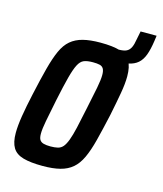

<svg xmlns="http://www.w3.org/2000/svg" viewBox="-96 -673 638 753"><g transform="rotate(15 223.5 -296.5)"><path d="M259 -462 269 -510H317Q338 -510 349 -515.5Q360 -521 366 -533.5Q372 -546 375 -566L382 -601H447L444 -579Q439 -544 430.5 -521Q422 -498 407 -485Q392 -472 368 -467Q344 -462 307 -462ZM147 8Q98 8 68 -0.5Q38 -9 25 -30.5Q12 -52 12 -90Q12 -119 18.5 -159.5Q25 -200 37 -254Q51 -318 63 -363.5Q75 -409 88.5 -439Q102 -469 122 -486Q142 -503 171 -510.5Q200 -518 242 -518Q292 -518 321.5 -509Q351 -500 364 -478Q377 -456 377 -417Q377 -388 370 -348Q363 -308 352 -254Q338 -191 326.5 -146Q315 -101 301 -71Q287 -41 267 -24Q247 -7 218 0.5Q189 8 147 8ZM157 -74Q174 -74 186.5 -77Q199 -80 207.5 -90Q216 -100 223.5 -120Q231 -140 238.5 -172.5Q246 -205 256 -254Q268 -310 274.5 -344Q281 -378 281 -397Q281 -414 276 -422.5Q271 -431 260.5 -433.5Q250 -436 233 -436Q210 -436 196.5 -430.5Q183 -425 173.5 -406.5Q164 -388 154.5 -352Q145 -316 132 -254Q121 -200 114.5 -166Q108 -132 108 -113Q108 -96 113 -88Q118 -80 129 -77Q140 -74 157 -74Z"/></g></svg>

Font: Saira ExtraCondensed SemiBold
Style: Italic
Weight: 600
Width: 2
Italic angle: -12°
Designer: Hector Gatti with collaboration of the Omnibus-Type team
Foundry: Omnibus-Type
Version: Version 1.101